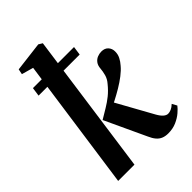

<svg xmlns="http://www.w3.org/2000/svg" viewBox="-241 -913 1021 1021"><g transform="rotate(-45 270.0 -402.0)"><path d="M34 0 139.5 -745 73.5 -763.5 79.5 -793.5 247 -814 268.5 -801 156.5 0ZM401.5 10Q379.5 10 363.2 3.2Q347 -3.5 334.8 -18Q322.5 -32.5 312.5 -55.5L204.5 -287.5Q233.5 -305 260 -320.8Q286.5 -336.5 311.2 -356.2Q336 -376 359 -404.5Q376.5 -424.5 382.5 -447Q388.5 -469.5 390 -489Q391.5 -511 401.8 -524.5Q412 -538 427 -544Q442 -550 457 -550Q482.5 -550 496 -535Q509.5 -520 509.5 -499Q510 -477.5 500.5 -458.8Q491 -440 476.5 -424Q460.5 -404.5 434.8 -384.8Q409 -365 379.5 -347.5Q350 -330 321.8 -315.5Q293.5 -301 272 -291L301 -332L424.5 -109Q437 -86.5 449.8 -75.5Q462.5 -64.5 475 -64.5Q485.5 -64.5 498.5 -70Q511.5 -75.5 525 -88.5L540 -61Q530.5 -48 511 -31.2Q491.5 -14.5 463.8 -2.2Q436 10 401.5 10ZM62.5 -669.5H371.5L364.5 -620H55.5Z"/></g></svg>

Font: Merriweather 60pt SemiBold
Style: Italic
Weight: 600
Italic angle: -7.8°
Version: Version 2.101